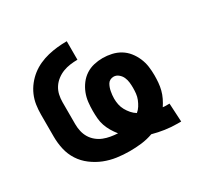

<svg xmlns="http://www.w3.org/2000/svg" viewBox="-124 -679 847 827"><g transform="rotate(-30 300.0 -265.0)"><path d="M536 8Q505 8 474.5 3.5Q444 -1 415 -9Q387 1 358 4.5Q329 8 299 8Q267 8 235.5 3.5Q204 -1 175 -12.5Q146 -24 120 -43.5Q94 -63 77 -89.5Q60 -116 53 -147Q46 -178 46 -210V-320Q46 -344 49.5 -367.5Q53 -391 62.5 -413Q72 -435 87 -454Q102 -473 120.5 -487.5Q139 -502 161 -512Q183 -522 206 -527.5Q229 -533 252.5 -535.5Q276 -538 300 -538V-446Q282 -446 263.5 -443.5Q245 -441 228 -434.5Q211 -428 196 -416.5Q181 -405 171 -389.5Q161 -374 157 -356Q153 -338 153 -320V-210Q153 -192 157 -174.5Q161 -157 170 -142Q179 -127 193 -115.5Q207 -104 223.5 -97.5Q240 -91 257.5 -88Q275 -85 293 -84Q281 -99 271.5 -115Q262 -131 256 -148.5Q250 -166 248.5 -184.5Q247 -203 247 -222Q247 -244 249.5 -265.5Q252 -287 260 -307.5Q268 -328 281.5 -346Q295 -364 313.5 -376Q332 -388 353.5 -393Q375 -398 397 -398Q419 -398 441.5 -393Q464 -388 483 -376.5Q502 -365 516 -347.5Q530 -330 539 -309Q548 -288 551 -266Q554 -244 554 -222Q554 -204 552.5 -186Q551 -168 546.5 -150.5Q542 -133 534 -116.5Q526 -100 516 -85Q521 -84 526.5 -84Q532 -84 538 -84Q541 -84 543.5 -84Q546 -84 549 -84L554 8Q550 8 545 8Q540 8 536 8ZM407 -119Q418 -128 425.5 -140Q433 -152 438.5 -165.5Q444 -179 445.5 -193.5Q447 -208 447 -222Q447 -235 445.5 -248.5Q444 -262 438.5 -274.5Q433 -287 422 -296Q411 -305 398 -305Q389 -305 381 -301Q373 -297 368.5 -289.5Q364 -282 361 -273.5Q358 -265 356.5 -256.5Q355 -248 354 -239.5Q353 -231 353 -222Q353 -207 356 -192Q359 -177 366.5 -163.5Q374 -150 384 -138.5Q394 -127 407 -119Z"/></g></svg>

Font: Iosevka Curly Slab SmBdEx
Style: Regular
Weight: 600
Width: 7
Monospace: yes
Designer: Belleve Invis
Foundry: Belleve Invis
Version: Version 11.1.0; ttfautohint (v1.8.3)